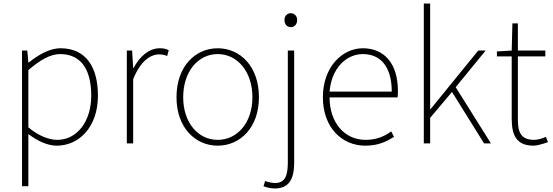

<svg xmlns="http://www.w3.org/2000/svg" viewBox="-20 -814 3142 1090"><path d="M105 243H141V46V-53C197 -11 252 13 302 13C428 13 536 -92 536 -271C536 -434 467 -540 324 -540C258 -540 195 -500 143 -459H141L135 -527H105ZM305 -20C263 -20 203 -39 141 -91V-416C208 -474 267 -507 321 -507C450 -507 498 -405 498 -271C498 -124 417 -20 305 -20Z M700 0H736V-364C777 -468 835 -505 882 -505C903 -505 912 -503 929 -496L938 -529C920 -538 905 -540 887 -540C824 -540 773 -492 738 -428H736L730 -527H700Z M1216 13C1342 13 1450 -88 1450 -262C1450 -439 1342 -540 1216 -540C1090 -540 982 -439 982 -262C982 -88 1090 13 1216 13ZM1216 -20C1104 -20 1020 -118 1020 -262C1020 -407 1104 -507 1216 -507C1328 -507 1413 -407 1413 -262C1413 -118 1328 -20 1216 -20Z M1540 256C1614 256 1650 211 1650 110V-527H1614V106C1614 174 1603 225 1542 225C1520 225 1498 218 1485 214L1476 243C1491 250 1518 256 1540 256ZM1631 -660C1651 -660 1667 -675 1667 -701C1667 -723 1651 -739 1631 -739C1610 -739 1595 -723 1595 -701C1595 -675 1610 -660 1631 -660Z M2054 13C2132 13 2177 -13 2217 -37L2201 -68C2161 -39 2116 -20 2056 -20C1932 -20 1851 -122 1851 -261H2237C2239 -275 2239 -286 2239 -297C2239 -453 2162 -540 2040 -540C1923 -540 1813 -434 1813 -262C1813 -90 1921 13 2054 13ZM1851 -294C1862 -427 1946 -507 2040 -507C2139 -507 2204 -437 2204 -294Z M2386 0H2422V-145L2546 -292L2728 0H2767L2567 -319L2737 -527H2695L2424 -194H2422V-794H2386Z M3009 13C3027 13 3060 4 3091 -7L3079 -37C3060 -28 3032 -20 3012 -20C2935 -20 2920 -67 2920 -135V-494H3076V-527H2920V-681H2889L2885 -527L2801 -522V-494H2885V-140C2885 -48 2911 13 3009 13Z"/></svg>

Font: Harano Aji Gothic TW ExtraLight
Style: Regular
Weight: 250
Foundry: Masamichi Hosoda
Version: HaranoAjiGothicTW-ExtraLight version 20230610;ttx 4.39.4